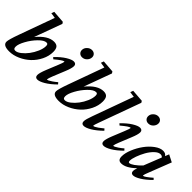

<svg xmlns="http://www.w3.org/2000/svg" viewBox="80 -1537 2360 2360"><g transform="rotate(45 1260.5 -356.5)"><path d="M116.2 11.2Q9.3 11.2 9.3 -50.3Q9.3 -86.9 57.1 -218.8L222.7 -677.2L151.9 -688L165.5 -725.1L326.7 -712.9L340.8 -691.4L209 -331.1Q319.8 -464.8 424.3 -464.8Q467.3 -464.8 486.6 -441.9Q505.9 -418.9 505.9 -367.7Q505.9 -295.4 471.2 -225.1Q436.5 -154.8 381.8 -103.5Q327.1 -52.2 256.3 -20.5Q185.5 11.2 116.2 11.2ZM163.1 -47.9Q194.8 -47.9 235.4 -79.1Q275.9 -110.4 310.3 -156Q344.7 -201.7 368.4 -256.6Q392.1 -311.5 392.1 -355.5Q392.1 -374.5 386.2 -383.1Q380.4 -391.6 365.7 -391.6Q325.2 -391.6 268.6 -333.7Q211.9 -275.9 172.1 -203.1Q132.3 -130.4 132.3 -87.9Q132.3 -66.4 139.6 -57.1Q147 -47.9 163.1 -47.9Z M800.3 -571.3Q772.5 -571.3 754.6 -588.9Q736.8 -606.4 736.8 -633.8Q736.8 -668.5 764.4 -695.1Q792 -721.7 826.2 -721.7Q854.5 -721.7 872.6 -704.6Q890.6 -687.5 890.6 -661.1Q890.6 -626.5 864.3 -598.9Q837.9 -571.3 800.3 -571.3ZM606.4 11.2Q566.9 11.2 566.9 -30.3Q566.9 -65.9 599.6 -147.5L661.6 -300.3Q687.5 -363.8 687.5 -377.4Q687.5 -381.3 682.6 -381.3Q661.6 -381.3 569.8 -304.2L548.8 -322.8Q614.3 -391.6 673.8 -428.2Q733.4 -464.8 767.6 -464.8Q787.6 -464.8 798.6 -454.6Q809.6 -444.3 809.6 -425.3Q809.6 -386.7 776.9 -308.1L711.9 -148.4Q689.9 -93.8 689.9 -76.7Q689.9 -72.8 692.9 -72.8Q698.7 -72.8 712.2 -78.9Q725.6 -85 752.4 -103Q779.3 -121.1 811.5 -148.4L830.1 -127Q761.2 -59.1 701.7 -23.9Q642.1 11.2 606.4 11.2Z M978 11.2Q871.1 11.2 871.1 -50.3Q871.1 -86.9 918.9 -218.8L1084.5 -677.2L1013.7 -688L1027.3 -725.1L1188.5 -712.9L1202.6 -691.4L1070.8 -331.1Q1181.6 -464.8 1286.1 -464.8Q1329.1 -464.8 1348.4 -441.9Q1367.7 -418.9 1367.7 -367.7Q1367.7 -295.4 1333 -225.1Q1298.3 -154.8 1243.7 -103.5Q1189 -52.2 1118.2 -20.5Q1047.4 11.2 978 11.2ZM1024.9 -47.9Q1056.6 -47.9 1097.2 -79.1Q1137.7 -110.4 1172.1 -156Q1206.5 -201.7 1230.2 -256.6Q1253.9 -311.5 1253.9 -355.5Q1253.9 -374.5 1248 -383.1Q1242.2 -391.6 1227.5 -391.6Q1187 -391.6 1130.4 -333.7Q1073.7 -275.9 1033.9 -203.1Q994.1 -130.4 994.1 -87.9Q994.1 -66.4 1001.5 -57.1Q1008.8 -47.9 1024.9 -47.9Z M1411.6 11.2Q1372.1 11.2 1372.1 -30.3Q1372.1 -63 1403.3 -147.5L1595.2 -677.7L1524.4 -688L1538.1 -725.1L1699.7 -712.9L1712.9 -691.4L1515.6 -147.9Q1493.7 -87.9 1493.7 -76.2Q1493.7 -72.3 1498.5 -72.3Q1503.9 -72.3 1517.1 -78.4Q1530.3 -84.5 1556.9 -102.8Q1583.5 -121.1 1615.7 -148.4L1634.3 -126.5Q1565.4 -59.1 1506.1 -23.9Q1446.8 11.2 1411.6 11.2Z M1951.7 -571.3Q1923.8 -571.3 1906 -588.9Q1888.2 -606.4 1888.2 -633.8Q1888.2 -668.5 1915.8 -695.1Q1943.4 -721.7 1977.5 -721.7Q2005.9 -721.7 2023.9 -704.6Q2042 -687.5 2042 -661.1Q2042 -626.5 2015.6 -598.9Q1989.3 -571.3 1951.7 -571.3ZM1757.8 11.2Q1718.3 11.2 1718.3 -30.3Q1718.3 -65.9 1751 -147.5L1813 -300.3Q1838.9 -363.8 1838.9 -377.4Q1838.9 -381.3 1834 -381.3Q1813 -381.3 1721.2 -304.2L1700.2 -322.8Q1765.6 -391.6 1825.2 -428.2Q1884.8 -464.8 1918.9 -464.8Q1939 -464.8 1950 -454.6Q1960.9 -444.3 1960.9 -425.3Q1960.9 -386.7 1928.2 -308.1L1863.3 -148.4Q1841.3 -93.8 1841.3 -76.7Q1841.3 -72.8 1844.2 -72.8Q1850.1 -72.8 1863.5 -78.9Q1877 -85 1903.8 -103Q1930.7 -121.1 1962.9 -148.4L1981.4 -127Q1912.6 -59.1 1853 -23.9Q1793.5 11.2 1757.8 11.2Z M2063.5 11.2Q2034.7 11.2 2020.8 -4.9Q2006.8 -21 2006.8 -55.7Q2006.8 -112.8 2036.6 -185.1Q2066.4 -257.3 2111.1 -318.8Q2155.8 -380.4 2213.1 -422.6Q2270.5 -464.8 2320.8 -464.8Q2363.3 -464.8 2382.3 -434.1L2402.8 -485.4L2495.6 -438L2382.3 -147Q2359.4 -91.3 2359.4 -75.7Q2359.4 -71.3 2361.8 -71.3Q2384.8 -71.3 2471.7 -147L2490.2 -127Q2421.4 -58.6 2363.3 -23.2Q2305.2 12.2 2271 12.2Q2233.9 12.2 2232.9 -27.3Q2233.4 -47.4 2246.1 -87.4Q2145 11.2 2063.5 11.2ZM2115.2 -88.4Q2115.2 -62.5 2131.3 -62.5Q2152.3 -62.5 2192.4 -90.6Q2232.4 -118.7 2275.4 -164.1L2366.2 -393.6Q2352.5 -411.6 2327.1 -411.6Q2292 -411.6 2252.4 -373.5Q2212.9 -335.4 2183.6 -283Q2154.3 -230.5 2134.8 -176Q2115.2 -121.6 2115.2 -88.4Z"/></g></svg>

Font: Elstob 6pt
Style: Italic
Weight: 700
Italic angle: -20°
Designer: Peter S. Baker
Version: Version 1.015